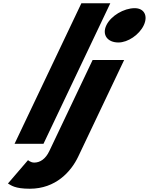

<svg xmlns="http://www.w3.org/2000/svg" viewBox="-20 -880 911 1175"><path d="M804.5 -830C737.5 -830 658.3 -783 630.7 -725C603.1 -667 637.7 -620 704.7 -620C762.7 -620 832 -667 859.6 -725C887.2 -783 862.5 -830 804.5 -830ZM546.9 -513H739.8L458.4 79C415.1 170 321.2 275 162.5 275C70.3 275 48.3 254 28.6 243L151.5 100C151.5 100 167.4 115 189.4 115C225.3 115 258.7 93 281.6 45ZM69.1 0H246.1L655 -860H478Z"/></svg>

Font: Hussar
Style: BdSuprExtOblFive
Weight: 700
Foundry: Cannot Into Space Fonts
Version: Version 2.00